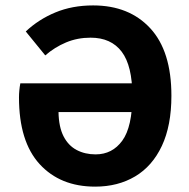

<svg xmlns="http://www.w3.org/2000/svg" viewBox="-20 -684 705 716"><path d="M334.8 12Q204.6 12 127.7 -72.1Q50.8 -156.2 50.8 -320.9Q50.8 -333.2 52.1 -346.7Q53.3 -360.1 55.8 -373.2H510.4V-266.1H198.2Q199.2 -210.5 217 -175.7Q234.9 -140.9 266 -124.6Q297 -108.3 336.5 -108.3Q399 -108.3 436.2 -159.7Q473.5 -211.1 473.5 -327.1Q473.5 -438.6 433.9 -491.1Q394.2 -543.5 317.8 -543.5Q268.6 -543.5 226.2 -525.7Q183.8 -507.9 148.8 -477.4L76.1 -566.6Q123.6 -611.5 186.5 -637.6Q249.4 -663.8 327.3 -663.8Q461.6 -663.8 540.4 -578.5Q619.2 -493.2 619.2 -327.1Q619.2 -215.5 583.6 -139.9Q548 -64.2 483.8 -26.1Q419.6 12 334.8 12Z"/></svg>

Font: Source Sans 3
Style: Regular
Weight: 200
Designer: Paul D. Hunt
Foundry: Adobe
Version: Version 3.046;hotconv 1.0.118;makeotfexe 2.5.65603